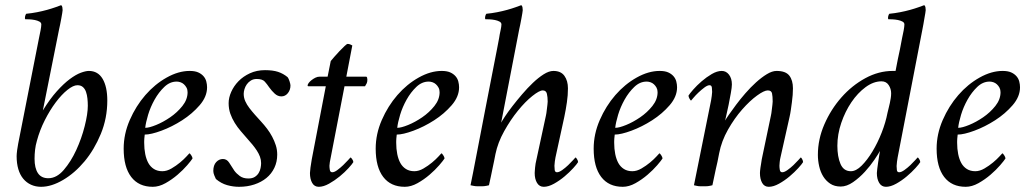

<svg xmlns="http://www.w3.org/2000/svg" viewBox="-20 -713 3968 739"><path d="M278 -385Q291 -385 299 -378Q307 -371 311 -359.5Q315 -348 316.5 -334Q318 -320 318 -306Q318 -275 306 -227.5Q294 -180 273.5 -135.5Q253 -91 225.5 -59Q198 -27 166 -27Q139 -27 126 -46.5Q113 -66 113 -102Q113 -119 115 -136.5Q117 -154 122 -171Q133 -212 152.5 -250.5Q172 -289 194.5 -319Q217 -349 239.5 -367Q262 -385 278 -385ZM145 -288 207 -598Q209 -607 211.5 -619Q214 -631 216 -642.5Q218 -654 219.5 -662.5Q221 -671 221 -674Q221 -679 220 -685Q219 -691 215 -693Q207 -690 193 -685Q179 -680 161 -675Q143 -670 122.5 -666Q102 -662 81 -660Q78 -657 76.5 -649.5Q75 -642 77 -639Q83 -639 93.5 -638.5Q104 -638 114 -636Q124 -634 131.5 -630Q139 -626 139 -619Q139 -611 136 -595.5Q133 -580 130 -566L50 -160Q48 -151 46 -135.5Q44 -120 44 -112Q44 -84 50.5 -62Q57 -40 69.5 -25Q82 -10 99.5 -2Q117 6 138 6Q178 6 223 -20.5Q268 -47 305.5 -92Q343 -137 368 -197.5Q393 -258 393 -326Q393 -379 375 -409.5Q357 -440 322 -440Q310 -440 291 -433Q272 -426 248.5 -408.5Q225 -391 198.5 -361.5Q172 -332 145 -288Z M710 -440Q667 -440 621.5 -414.5Q576 -389 539.5 -347Q503 -305 479.5 -251Q456 -197 456 -141Q456 -70 485 -32Q514 6 568 6Q592 6 617 -8Q642 -22 663.5 -40.5Q685 -59 700.5 -77Q716 -95 721 -103Q721 -108 716 -115.5Q711 -123 709 -123Q708 -122 698 -111Q688 -100 673 -87.5Q658 -75 640 -64.5Q622 -54 605 -54Q586 -54 572.5 -62.5Q559 -71 551 -85.5Q543 -100 539 -120Q535 -140 535 -163Q535 -165 535 -170Q535 -175 535.5 -180Q536 -185 536.5 -189.5Q537 -194 537 -195Q561 -195 601.5 -210Q642 -225 681 -250Q720 -275 748.5 -308Q777 -341 777 -377Q777 -388 774 -399.5Q771 -411 763 -420Q755 -429 742.5 -434.5Q730 -440 710 -440ZM539 -221Q541 -241 550 -271Q559 -301 575 -329.5Q591 -358 612.5 -378.5Q634 -399 660 -399Q667 -399 674.5 -396.5Q682 -394 688 -388.5Q694 -383 698 -375.5Q702 -368 702 -358Q702 -330 682 -305Q662 -280 635 -261.5Q608 -243 581 -232Q554 -221 539 -221Z M1000 -443Q968 -443 942 -431Q916 -419 898 -400.5Q880 -382 870 -359.5Q860 -337 860 -316Q860 -294 866.5 -275.5Q873 -257 883.5 -240Q894 -223 907 -208Q920 -193 933 -178Q943 -167 952 -156Q961 -145 968.5 -133.5Q976 -122 980.5 -110Q985 -98 985 -85Q985 -77 983 -66.5Q981 -56 975.5 -47Q970 -38 960.5 -32Q951 -26 936 -26Q916 -26 903 -35.5Q890 -45 882 -56Q871 -73 862 -87Q853 -101 838 -101Q823 -101 812 -89Q801 -77 801 -55Q801 -47 805 -37.5Q809 -28 811 -24Q831 -7 854 -0.5Q877 6 900 6Q932 6 959 -3Q986 -12 1005.5 -28Q1025 -44 1036 -67Q1047 -90 1047 -118Q1047 -137 1041.5 -154Q1036 -171 1027.5 -187Q1019 -203 1008 -217.5Q997 -232 985 -245Q973 -258 961.5 -271Q950 -284 940 -297Q930 -310 924 -323.5Q918 -337 918 -352Q918 -360 921 -370Q924 -380 930 -388.5Q936 -397 945.5 -403Q955 -409 968 -409Q990 -409 999 -399Q1008 -389 1016 -377Q1026 -363 1037.5 -352.5Q1049 -342 1063 -342Q1078 -342 1088 -354.5Q1098 -367 1098 -384Q1098 -389 1094.5 -400Q1091 -411 1087 -416Q1070 -430 1050 -436.5Q1030 -443 1000 -443Z M1241 -418H1211Q1202 -418 1194 -414Q1186 -410 1179 -404.5Q1172 -399 1168 -393.5Q1164 -388 1164 -384Q1164 -382 1165 -381.5Q1166 -381 1167 -381H1234L1180 -100Q1177 -83 1175 -68Q1173 -53 1173 -47Q1173 -24 1181.5 -9Q1190 6 1207 6Q1225 6 1246.5 -6Q1268 -18 1287.5 -34Q1307 -50 1321.5 -66Q1336 -82 1340 -89Q1340 -94 1335.5 -100.5Q1331 -107 1329 -107Q1328 -106 1320 -97Q1312 -88 1301 -77.5Q1290 -67 1278.5 -58.5Q1267 -50 1259 -50Q1251 -50 1249.5 -59Q1248 -68 1248 -75Q1248 -79 1249.5 -89Q1251 -99 1253 -107L1306 -381H1385Q1389 -387 1391.5 -392.5Q1394 -398 1394 -406Q1394 -410 1393 -414Q1392 -418 1389 -418H1313L1336 -538Q1333 -540 1328 -542Q1323 -544 1318 -544Q1315 -544 1306 -535.5Q1297 -527 1286.5 -516Q1276 -505 1266.5 -494Q1257 -483 1253 -478Z M1680 -440Q1637 -440 1591.5 -414.5Q1546 -389 1509.5 -347Q1473 -305 1449.5 -251Q1426 -197 1426 -141Q1426 -70 1455 -32Q1484 6 1538 6Q1562 6 1587 -8Q1612 -22 1633.5 -40.5Q1655 -59 1670.5 -77Q1686 -95 1691 -103Q1691 -108 1686 -115.5Q1681 -123 1679 -123Q1678 -122 1668 -111Q1658 -100 1643 -87.5Q1628 -75 1610 -64.5Q1592 -54 1575 -54Q1556 -54 1542.5 -62.5Q1529 -71 1521 -85.5Q1513 -100 1509 -120Q1505 -140 1505 -163Q1505 -165 1505 -170Q1505 -175 1505.5 -180Q1506 -185 1506.5 -189.5Q1507 -194 1507 -195Q1531 -195 1571.5 -210Q1612 -225 1651 -250Q1690 -275 1718.5 -308Q1747 -341 1747 -377Q1747 -388 1744 -399.5Q1741 -411 1733 -420Q1725 -429 1712.5 -434.5Q1700 -440 1680 -440ZM1509 -221Q1511 -241 1520 -271Q1529 -301 1545 -329.5Q1561 -358 1582.5 -378.5Q1604 -399 1630 -399Q1637 -399 1644.5 -396.5Q1652 -394 1658 -388.5Q1664 -383 1668 -375.5Q1672 -368 1672 -358Q1672 -330 1652 -305Q1632 -280 1605 -261.5Q1578 -243 1551 -232Q1524 -221 1509 -221Z M1978 -598Q1980 -607 1982.5 -619Q1985 -631 1987 -642.5Q1989 -654 1990.5 -662.5Q1992 -671 1992 -674Q1992 -679 1991 -685Q1990 -691 1986 -693Q1978 -690 1964 -685Q1950 -680 1932 -675Q1914 -670 1893.5 -666Q1873 -662 1852 -660Q1849 -657 1847.5 -649.5Q1846 -642 1848 -639Q1854 -639 1864.5 -638.5Q1875 -638 1885 -636Q1895 -634 1902.5 -630Q1910 -626 1910 -619Q1910 -611 1906.5 -595.5Q1903 -580 1901 -566Q1901 -565 1893 -524Q1885 -483 1873 -421.5Q1861 -360 1847 -288Q1833 -216 1821 -153Q1809 -90 1800.5 -47Q1792 -4 1791 0Q1796 1 1800.5 2Q1805 3 1809.5 3.5Q1814 4 1818 4Q1822 4 1826 4Q1830 4 1834.5 4Q1839 4 1844 3.5Q1849 3 1853.5 2Q1858 1 1862 0Q1866 -18 1869.5 -34.5Q1873 -51 1876 -66Q1879 -81 1882 -94.5Q1885 -108 1887 -120Q1896 -164 1920.5 -208Q1945 -252 1973.5 -287Q2002 -322 2029 -343.5Q2056 -365 2069 -365Q2082 -365 2085 -352Q2088 -339 2088 -322Q2088 -318 2087 -310Q2086 -302 2085 -293.5Q2084 -285 2083 -277.5Q2082 -270 2081 -267L2045 -100Q2043 -92 2041.5 -83.5Q2040 -75 2039.5 -68Q2039 -61 2038.5 -55.5Q2038 -50 2038 -47Q2038 -24 2047 -9Q2056 6 2073 6Q2091 6 2112.5 -6Q2134 -18 2153 -34Q2172 -50 2186.5 -66Q2201 -82 2205 -89Q2205 -94 2201 -100.5Q2197 -107 2195 -107Q2194 -106 2186 -97Q2178 -88 2167 -77.5Q2156 -67 2144 -58.5Q2132 -50 2124 -50Q2116 -50 2115 -59Q2114 -68 2114 -75Q2114 -79 2115.5 -91.5Q2117 -104 2118 -107L2152 -263Q2155 -277 2157.5 -291.5Q2160 -306 2162 -319.5Q2164 -333 2165 -346.5Q2166 -360 2166 -373Q2166 -402 2152.5 -421Q2139 -440 2110 -440Q2093 -440 2072.5 -427Q2052 -414 2031 -394Q2010 -374 1989.5 -350Q1969 -326 1952 -304Q1935 -282 1923.5 -264.5Q1912 -247 1909 -241Q1915 -271 1920.5 -300.5Q1926 -330 1932 -360Q1938 -390 1943.5 -419.5Q1949 -449 1955 -479Q1961 -509 1966.5 -538.5Q1972 -568 1978 -598Z M2519 -440Q2476 -440 2430.5 -414.5Q2385 -389 2348.5 -347Q2312 -305 2288.5 -251Q2265 -197 2265 -141Q2265 -70 2294 -32Q2323 6 2377 6Q2401 6 2426 -8Q2451 -22 2472.5 -40.5Q2494 -59 2509.5 -77Q2525 -95 2530 -103Q2530 -108 2525 -115.5Q2520 -123 2518 -123Q2517 -122 2507 -111Q2497 -100 2482 -87.5Q2467 -75 2449 -64.5Q2431 -54 2414 -54Q2395 -54 2381.5 -62.5Q2368 -71 2360 -85.5Q2352 -100 2348 -120Q2344 -140 2344 -163Q2344 -165 2344 -170Q2344 -175 2344.5 -180Q2345 -185 2345.5 -189.5Q2346 -194 2346 -195Q2370 -195 2410.5 -210Q2451 -225 2490 -250Q2529 -275 2557.5 -308Q2586 -341 2586 -377Q2586 -388 2583 -399.5Q2580 -411 2572 -420Q2564 -429 2551.5 -434.5Q2539 -440 2519 -440ZM2348 -221Q2350 -241 2359 -271Q2368 -301 2384 -329.5Q2400 -358 2421.5 -378.5Q2443 -399 2469 -399Q2476 -399 2483.5 -396.5Q2491 -394 2497 -388.5Q2503 -383 2507 -375.5Q2511 -368 2511 -358Q2511 -330 2491 -305Q2471 -280 2444 -261.5Q2417 -243 2390 -232Q2363 -221 2348 -221Z M2797 -388Q2797 -411 2786 -425.5Q2775 -440 2758 -440Q2740 -440 2719.5 -428Q2699 -416 2680.5 -400Q2662 -384 2648 -368Q2634 -352 2630 -345Q2630 -340 2634 -333Q2638 -326 2640 -326Q2641 -327 2649 -336.5Q2657 -346 2668 -356.5Q2679 -367 2691 -376Q2703 -385 2711 -385Q2719 -385 2720 -375.5Q2721 -366 2721 -359Q2721 -355 2719.5 -343.5Q2718 -332 2717 -327L2651 0Q2656 1 2660 2Q2664 3 2668 3.5Q2672 4 2676.5 4Q2681 4 2686 4Q2691 4 2695.5 4Q2700 4 2704.5 3.5Q2709 3 2713.5 2Q2718 1 2722 0Q2726 -18 2729 -33Q2732 -48 2735 -61.5Q2738 -75 2741.5 -90Q2745 -105 2748 -123Q2757 -170 2782 -214Q2807 -258 2836.5 -291.5Q2866 -325 2893.5 -345Q2921 -365 2935 -365Q2949 -365 2951.5 -353.5Q2954 -342 2954 -322Q2954 -318 2953 -310Q2952 -302 2951 -293.5Q2950 -285 2949 -277.5Q2948 -270 2947 -267L2912 -100Q2911 -92 2909.5 -83.5Q2908 -75 2907 -68Q2906 -61 2905.5 -55.5Q2905 -50 2905 -47Q2905 -24 2913.5 -9Q2922 6 2939 6Q2957 6 2978.5 -6Q3000 -18 3019 -34Q3038 -50 3052.5 -66Q3067 -82 3071 -89Q3071 -94 3067.5 -100.5Q3064 -107 3062 -107Q3061 -106 3053 -97Q3045 -88 3034 -77.5Q3023 -67 3011 -58.5Q2999 -50 2991 -50Q2983 -50 2981.5 -59Q2980 -68 2980 -75Q2980 -79 2981 -89Q2982 -99 2984 -107L3019 -263Q3022 -276 3024 -290.5Q3026 -305 3028 -319.5Q3030 -334 3031 -347.5Q3032 -361 3032 -373Q3032 -404 3018 -422Q3004 -440 2969 -440Q2952 -440 2931.5 -427.5Q2911 -415 2890 -396Q2869 -377 2849 -354Q2829 -331 2813 -309.5Q2797 -288 2785.5 -271.5Q2774 -255 2771 -249Q2771 -251 2775.5 -269Q2780 -287 2784.5 -310Q2789 -333 2793 -355Q2797 -377 2797 -388Z M3255 -54Q3227 -54 3215 -82Q3203 -110 3203 -152Q3203 -196 3218 -240Q3233 -284 3257 -319.5Q3281 -355 3311.5 -377.5Q3342 -400 3373 -400Q3391 -400 3400.5 -385.5Q3410 -371 3410 -354Q3410 -345 3408.5 -335.5Q3407 -326 3405 -316.5Q3403 -307 3400.5 -297.5Q3398 -288 3396 -279Q3389 -242 3373.5 -202.5Q3358 -163 3338 -130Q3318 -97 3296.5 -75.5Q3275 -54 3255 -54ZM3216 5Q3239 5 3263.5 -12Q3288 -29 3309 -52Q3330 -75 3345.5 -98Q3361 -121 3367 -132Q3366 -127 3364 -114.5Q3362 -102 3360 -88.5Q3358 -75 3356.5 -63Q3355 -51 3355 -47Q3355 -24 3364 -9Q3373 6 3390 6Q3408 6 3429.5 -6Q3451 -18 3470 -34Q3489 -50 3503.5 -66Q3518 -82 3522 -89Q3522 -94 3518 -100.5Q3514 -107 3512 -107Q3511 -106 3503 -97Q3495 -88 3484 -77.5Q3473 -67 3461 -58.5Q3449 -50 3441 -50Q3433 -50 3432 -58.5Q3431 -67 3431 -74Q3431 -78 3432.5 -91Q3434 -104 3435 -107L3530 -598Q3532 -607 3534 -619Q3536 -631 3538 -642.5Q3540 -654 3541.5 -662.5Q3543 -671 3543 -674Q3543 -679 3542 -685Q3541 -691 3537 -693Q3529 -690 3515 -685Q3501 -680 3483 -675Q3465 -670 3444.5 -666Q3424 -662 3403 -660Q3400 -657 3398.5 -649.5Q3397 -642 3399 -639Q3405 -639 3415.5 -638.5Q3426 -638 3436 -636Q3446 -634 3453.5 -630Q3461 -626 3461 -619Q3461 -611 3458 -595Q3455 -579 3452 -566Q3448 -546 3444 -524Q3440 -506 3435.5 -484Q3431 -462 3427 -440Q3426 -440 3421.5 -440Q3417 -440 3416 -440Q3362 -440 3310.5 -412Q3259 -384 3218.5 -338Q3178 -292 3153 -234.5Q3128 -177 3128 -117Q3128 -95 3133 -73Q3138 -51 3148.5 -34Q3159 -17 3175.5 -6Q3192 5 3216 5Z M3839 -440Q3796 -440 3750.5 -414.5Q3705 -389 3668.5 -347Q3632 -305 3608.5 -251Q3585 -197 3585 -141Q3585 -70 3614 -32Q3643 6 3697 6Q3721 6 3746 -8Q3771 -22 3792.5 -40.5Q3814 -59 3829.5 -77Q3845 -95 3850 -103Q3850 -108 3845 -115.5Q3840 -123 3838 -123Q3837 -122 3827 -111Q3817 -100 3802 -87.5Q3787 -75 3769 -64.5Q3751 -54 3734 -54Q3715 -54 3701.5 -62.5Q3688 -71 3680 -85.5Q3672 -100 3668 -120Q3664 -140 3664 -163Q3664 -165 3664 -170Q3664 -175 3664.5 -180Q3665 -185 3665.5 -189.5Q3666 -194 3666 -195Q3690 -195 3730.5 -210Q3771 -225 3810 -250Q3849 -275 3877.5 -308Q3906 -341 3906 -377Q3906 -388 3903 -399.5Q3900 -411 3892 -420Q3884 -429 3871.5 -434.5Q3859 -440 3839 -440ZM3668 -221Q3670 -241 3679 -271Q3688 -301 3704 -329.5Q3720 -358 3741.5 -378.5Q3763 -399 3789 -399Q3796 -399 3803.5 -396.5Q3811 -394 3817 -388.5Q3823 -383 3827 -375.5Q3831 -368 3831 -358Q3831 -330 3811 -305Q3791 -280 3764 -261.5Q3737 -243 3710 -232Q3683 -221 3668 -221Z"/></svg>

Font: Vermiglione
Style: Italic
Weight: 400
Italic angle: -11°
Version: Version 1.105